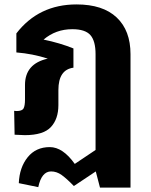

<svg xmlns="http://www.w3.org/2000/svg" viewBox="-20 -602 682 868"><path d="M326 -582Q445 -582 507.5 -523Q570 -464 570 -357V246H432L413 173L314 239Q281 205 258.5 189Q236 173 211 173Q168 173 153 244L65 226Q68 155 105 109Q142 63 205 63Q264 63 318 139L412 76V-357Q412 -417 388.5 -443.5Q365 -470 307 -470Q232 -470 177 -423Q250 -408 312 -383V-296Q244 -287 244 -195V-127Q244 -64 210 -27.5Q176 9 92 9Q82 9 46 7L44 -101Q48 -100 55 -100Q80 -100 86.5 -112Q93 -124 93 -152V-218Q93 -314 196 -337Q128 -359 54 -365V-451Q155 -582 326 -582Z"/></svg>

Font: FiraGO
Style: Bold
Weight: 700
Designer: bBox Type
Foundry: bBox Type GmbH
Version: Version 1.001;PS 001.001;hotconv 1.0.88;makeotf.lib2.5.64775